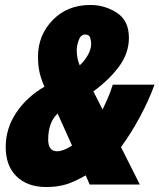

<svg xmlns="http://www.w3.org/2000/svg" viewBox="-20 -743 642 773"><path d="M301 -480Q289 -507 289 -541Q289 -559 297 -581.5Q305 -604 323 -604Q339 -604 343 -591.5Q347 -579 347 -567Q347 -544 333 -520Q319 -496 301 -480ZM210 -134Q174 -134 174 -181Q174 -250 212 -286L270 -157Q235 -134 210 -134ZM166 10Q212 10 247 -1Q282 -12 325 -37L341 0H543L467 -151Q504 -200 541.5 -269Q579 -338 602 -402H434Q424 -370 413 -345.5Q402 -321 393 -302L356 -375Q420 -422 459.5 -475.5Q499 -529 499 -591Q499 -660 450.5 -691.5Q402 -723 344 -723Q251 -723 192 -662Q133 -601 133 -515Q133 -477 140 -448.5Q147 -420 159 -394Q88 -353 45.5 -289.5Q3 -226 3 -151Q3 -75 47 -32.5Q91 10 166 10Z"/></svg>

Font: Noto Sans Display Condensed Black
Style: Italic
Weight: 900
Width: 3
Italic angle: -192°
Designer: Monotype Design Team
Foundry: Monotype Imaging Inc.
Version: Version 1.900